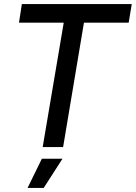

<svg xmlns="http://www.w3.org/2000/svg" viewBox="-20 -720 665 940"><path d="M292 -609H73L87 -700H625L610 -609H391L289 0H189ZM185 57H286L194 200H115Z"/></svg>

Font: Oak Sans Medium
Style: Italic
Weight: 500
Italic angle: -9.49998°
Foundry: Erik Kennedy, Walven
Version: Version 1.000